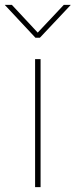

<svg xmlns="http://www.w3.org/2000/svg" viewBox="-71 -764 308 784"><path d="M72.3 0V-522.5H94.7V0ZM-22.5 -744.1 83 -630.9 189.5 -744.1H217.3V-743.2L91.8 -609.9H73.7L-50.8 -743.2V-744.1Z"/></svg>

Font: Inter 28pt Thin
Style: Regular
Weight: 250
Designer: Rasmus Andersson
Foundry: rsms
Version: Version 4.001;git-66647c0bb